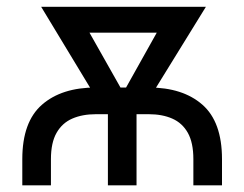

<svg xmlns="http://www.w3.org/2000/svg" viewBox="-20 -556 733 576"><path d="M46.9 0V-78.6Q46.9 -190.4 106 -241.9Q165 -293.5 267.6 -293.5H426.3Q528.3 -293.5 587.2 -241.9Q646 -190.4 646 -78.6V0H560.1V-78.6Q560.1 -127.9 543.5 -157.5Q526.9 -187 496.8 -200.2Q466.8 -213.4 426.3 -213.4H267.6Q227.1 -213.4 196.8 -200.2Q166.5 -187 149.7 -157.5Q132.8 -127.9 132.8 -78.6V0ZM303.7 0V-279.8H389.6V0ZM295.4 -218.3 103.5 -535.6H204.6L374.5 -234.9L364.7 -218.3ZM335.4 -218.3 327.1 -237.8 493.7 -535.6H597.7L401.9 -218.3ZM180.7 -458V-535.6H536.6V-458Z"/></svg>

Font: Inter 20pt
Style: Regular
Weight: 400
Version: Version 4.001;git-66647c0bb